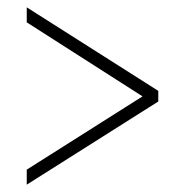

<svg xmlns="http://www.w3.org/2000/svg" viewBox="-20 -620 505 524"><path d="M53 -116V-157L369 -357L53 -559V-600L412 -372V-343Z"/></svg>

Font: Noto Serif Tamil Condensed ExtraLight
Style: Regular
Weight: 200
Width: 3
Designer: Indian Type Foundry, Tom Grace, and the Monotype Design Team
Foundry: Monotype Imaging Inc.
Version: Version 2.004; ttfautohint (v1.8.4.7-5d5b)